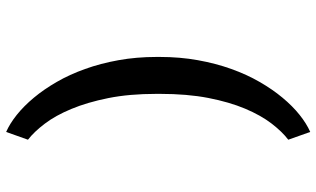

<svg xmlns="http://www.w3.org/2000/svg" viewBox="-227 -604 1054 640"><g transform="rotate(-90 300.0 -284.0)"><path d="M430.2 -278.3Q430.2 -211.4 419.4 -151.6Q408.7 -91.8 390.1 -40Q371.6 11.7 346.9 54.4Q322.3 97.2 294.4 130.6Q266.6 164.1 237.3 187.5Q208 210.9 180.2 223.1L154.3 149.9Q181.2 129.4 208.5 93.8Q235.8 58.1 257.8 5.9Q279.8 -46.4 293.5 -116.7Q307.1 -187 307.1 -277.3V-290Q307.1 -379.9 293 -450.2Q278.8 -520.5 256.8 -573.2Q234.9 -626 207.8 -661.6Q180.7 -697.3 154.3 -717.8L180.2 -790.5Q208 -778.3 237.3 -754.9Q266.6 -731.4 294.4 -698Q322.3 -664.6 346.9 -621.8Q371.6 -579.1 390.1 -527.3Q408.7 -475.6 419.4 -415.8Q430.2 -356 430.2 -289.1Z"/></g></svg>

Font: TypoPRO Roboto Mono
Style: Bold
Weight: 700
Designer: Google
Version: Version 2.000986; 2015; ttfautohint (v1.3)